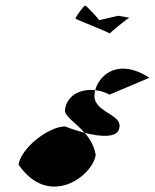

<svg xmlns="http://www.w3.org/2000/svg" viewBox="-20 -790 560 694"><path d="M47 -195C156 -36 314 -152 326 -230C320 -263 305 -289 286 -310C263 -316 238 -324 215 -333C157 -333 57 -257 47 -195ZM253 -722C253 -721 371 -674 377 -669C380 -674 441 -724 448 -726L407 -733L338 -717C337 -722 292 -770 288 -770C283 -770 252 -728 253 -722ZM215 -395C211 -371 252 -348 286 -310C346 -294 406 -292 411 -327C425 -379 312 -384 322 -451C323 -455 322 -460 324 -464C271 -470 223 -446 215 -395ZM324 -464C342 -462 359 -457 376 -448L520 -509C413 -579 341 -525 324 -464ZM377 -669C378 -669 377 -669 377 -669ZM448 -726H449Z"/></svg>

Font: Ampere
Style: SCCndIta
Weight: 400
Version: Version 1